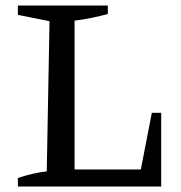

<svg xmlns="http://www.w3.org/2000/svg" viewBox="-20 -678 659 698"><path d="M532 -268H566V0H45V-31Q72 -40 98 -46Q124 -52 150 -55L160 -601L45 -624V-658H372V-627Q346 -620 315 -613.5Q284 -607 251 -603V-62H492Z"/></svg>

Font: Piazzolla Thin Medium
Style: Regular
Weight: 500
Version: Version 2.005